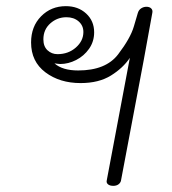

<svg xmlns="http://www.w3.org/2000/svg" viewBox="-20 -610 560 624"><path d="M475 -568Q471 -545 447 -414Q375 -30 373 -22Q371 -15 364.5 -10.5Q358 -6 348 -6Q337 -6 331 -11Q325 -16 327 -24L402 -422Q380 -389 340.5 -364.5Q301 -340 242 -340Q174 -340 127.5 -375Q81 -410 81 -472Q81 -524 113.5 -557Q146 -590 194 -590Q234 -590 260 -566Q286 -542 286 -505Q286 -475 269.5 -451.5Q253 -428 227.5 -415Q202 -402 176 -402Q171 -402 157 -404Q183 -381 234 -381Q324 -381 364 -433.5Q404 -486 415 -524Q426 -562 428 -568Q431 -578 439 -583Q447 -588 456 -588Q466 -588 471.5 -582.5Q477 -577 475 -568ZM121 -482Q121 -459 134.5 -446.5Q148 -434 167 -434Q202 -434 226.5 -455.5Q251 -477 251 -506Q251 -527 235.5 -540.5Q220 -554 196 -554Q166 -554 143.5 -534Q121 -514 121 -482Z"/></svg>

Font: Mali Light
Style: Italic
Weight: 300
Italic angle: -10°
Version: Version 1.000; ttfautohint (v1.6)